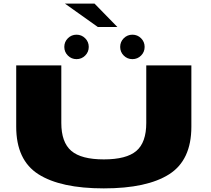

<svg xmlns="http://www.w3.org/2000/svg" viewBox="-20 -1036 1164 1060"><path d="M553 4Q315 4 192.2 -74Q69.5 -152 69.5 -336.5V-675H318.5V-357Q318.5 -250.5 373.5 -203.2Q428.5 -156 553.2 -156Q678 -156 732.8 -202.8Q787.5 -249.5 787.5 -357V-675H1036.5V-336.5Q1036.5 -152 914 -74Q791.5 4 553 4ZM402.5 -709.5Q374.5 -709.5 354.8 -729.2Q335 -749 335 -777Q335 -805 354.8 -824.8Q374.5 -844.5 402.5 -844.5Q430.5 -844.5 450.2 -824.8Q470 -805 470 -777Q470 -749 450.2 -729.2Q430.5 -709.5 402.5 -709.5ZM711 -709.5Q683 -709.5 663.2 -729.2Q643.5 -749 643.5 -777Q643.5 -805 663.2 -824.8Q683 -844.5 711 -844.5Q739 -844.5 758.8 -824.8Q778.5 -805 778.5 -777Q778.5 -749 758.8 -729.2Q739 -709.5 711 -709.5ZM520 -887 338.5 -1016H502L628 -887Z"/></svg>

Font: Anybody UltraExpanded ExtraBold
Style: Regular
Weight: 800
Width: 9
Designer: Tyler Finck
Foundry: Etcetera Type Company
Version: Version 1.010; ttfautohint (v1.8.3) -l 8 -r 50 -G 200 -x 14 